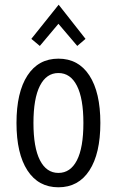

<svg xmlns="http://www.w3.org/2000/svg" viewBox="-20 -784 496 815"><path d="M228 11Q143 11 96.5 -60.5Q50 -132 50 -262Q50 -392 96.5 -463.5Q143 -535 228 -535Q313 -535 359.5 -463.5Q406 -392 406 -262Q406 -132 359.5 -60.5Q313 11 228 11ZM228 -50Q279 -50 306.5 -103.5Q334 -157 334 -262Q334 -366 306.5 -420Q279 -474 228 -474Q177 -474 149.5 -420Q122 -366 122 -262Q122 -158 149.5 -104Q177 -50 228 -50ZM149 -589 113 -619 229 -764 343 -619 308 -589 228 -683Z"/></svg>

Font: Ubuntu Sans Condensed
Style: Regular
Weight: 400
Width: 3
Designer: Dalton Maag Ltd
Foundry: Dalton Maag Ltd
Version: Version 1.006; ttfautohint (v1.8.4.7-5d5b)